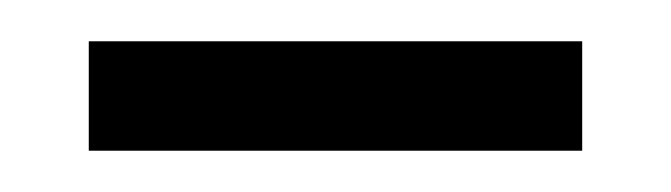

<svg xmlns="http://www.w3.org/2000/svg" viewBox="-20 -319 325 93"><path d="M23 -246H262V-299H23Z"/></svg>

Font: Noto Serif Khmer SemiCondensed Light
Style: Regular
Weight: 300
Width: 4
Designer: Danh Hong and the Monotype Design Team
Foundry: Monotype Imaging Inc.
Version: Version 2.004